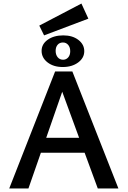

<svg xmlns="http://www.w3.org/2000/svg" viewBox="-20 -1060 718 1080"><path d="M228 -861 201 -916 438 -1040 477 -955ZM336 -861Q388 -861 421 -835.5Q454 -810 454 -772Q454 -734 419.5 -708.5Q385 -683 333 -683Q281 -683 247.5 -709Q214 -735 214 -774Q214 -812 248.5 -836.5Q283 -861 336 -861ZM334 -821Q315 -821 304 -808Q293 -795 293 -774Q293 -752 304.5 -738Q316 -724 335 -724Q352 -724 363.5 -737Q375 -750 375 -772Q375 -794 363.5 -807.5Q352 -821 334 -821ZM456 -201H210L140 0H32L290 -658H387L646 0H530ZM425 -285 330 -544 240 -285Z"/></svg>

Font: Ysabeau SC Semibold
Style: Regular
Weight: 600
Designer: Christian Thalmann (Catharsis Fonts)
Version: Version 0.003